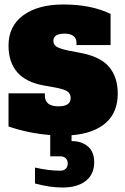

<svg xmlns="http://www.w3.org/2000/svg" viewBox="-20 -590 559 856"><path d="M299 13V39Q344 39 372 63Q400 87 400 133Q400 187 362.5 216.5Q325 246 259 246Q202 246 136 228V157Q197 171 248 171Q265 171 273.5 162Q282 153 282 139Q282 125 273.5 116Q265 107 248 107H204V12Q110 5 18 -26V-174H180V-164Q180 -116 241 -116Q295 -116 295 -153Q295 -173 279.5 -183Q264 -193 225 -200L175 -209Q18 -237 18 -387Q18 -474 84 -522Q150 -570 262 -570Q387 -570 473 -528V-389H321V-399Q321 -419 307.5 -429.5Q294 -440 268 -440Q218 -440 218 -408Q218 -391 232 -382Q246 -373 283 -365L340 -354Q429 -337 467 -291Q505 -245 505 -173Q505 -89 451.5 -42Q398 5 299 13Z"/></svg>

Font: Alfa Slab One
Style: Regular
Weight: 400
Designer: JM Sole
Foundry: JM Sole
Version: Version 2.000